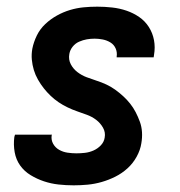

<svg xmlns="http://www.w3.org/2000/svg" viewBox="-20 -548 540 576"><path d="M201 8Q178 8 155.5 5.5Q133 3 112 -4Q91 -11 72 -22.5Q53 -34 40.5 -51.5Q28 -69 24 -91.5Q20 -114 23 -137L25 -144H136L135 -142Q133 -128 139.5 -116.5Q146 -105 157.5 -98.5Q169 -92 182.5 -90Q196 -88 209 -88Q222 -88 235 -89.5Q248 -91 260.5 -96.5Q273 -102 282.5 -112Q292 -122 294 -135Q297 -151 289 -165Q281 -179 268.5 -188.5Q256 -198 241 -203.5Q226 -209 211.5 -214Q197 -219 182.5 -226Q168 -233 155.5 -241.5Q143 -250 132 -260.5Q121 -271 111.5 -283Q102 -295 94 -309Q86 -323 81.5 -338Q77 -353 75.5 -369Q74 -385 77 -402Q81 -422 90.5 -441.5Q100 -461 116 -476Q132 -491 151 -501.5Q170 -512 190 -518Q210 -524 230.5 -526Q251 -528 272 -528Q294 -528 316.5 -525.5Q339 -523 359.5 -516Q380 -509 397.5 -497Q415 -485 426.5 -467Q438 -449 442 -427.5Q446 -406 442 -383L441 -376H330V-378Q332 -391 327 -402.5Q322 -414 311.5 -420.5Q301 -427 288.5 -429.5Q276 -432 264 -432Q252 -432 240.5 -430Q229 -428 217.5 -423Q206 -418 198 -408Q190 -398 188 -386Q185 -369 192.5 -355Q200 -341 212.5 -331.5Q225 -322 239.5 -316.5Q254 -311 269.5 -306Q285 -301 299 -294.5Q313 -288 325.5 -279Q338 -270 349.5 -259.5Q361 -249 370.5 -237Q380 -225 387 -211.5Q394 -198 399.5 -183Q405 -168 406 -151.5Q407 -135 404 -118Q401 -98 390 -78Q379 -58 362.5 -43Q346 -28 326 -18Q306 -8 285 -2Q264 4 243 6Q222 8 201 8Z"/></svg>

Font: Iosevka Oblique
Style: Bold
Weight: 700
Italic angle: -9°
Monospace: yes
Designer: Belleve Invis
Foundry: Belleve Invis
Version: Version 32.5.0; ttfautohint (v1.8.4)